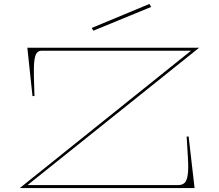

<svg xmlns="http://www.w3.org/2000/svg" viewBox="-20 -949 1105 969"><path d="M80 0 944 -693H189Q175 -693 166 -682Q157 -671 153.5 -643.5Q150 -616 151 -564L154 -464H144L118 -708H985L119 -15H880Q899 -15 911 -25.5Q923 -36 927.5 -67Q932 -98 928 -159L922 -260H932L962 0ZM451 -794 443 -808 734 -929 743 -914Z"/></svg>

Font: Kalnia Expanded Thin
Style: Regular
Weight: 250
Width: 7
Designer: Frida Medrano
Foundry: Frida Medrano
Version: Version 1.105